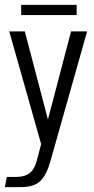

<svg xmlns="http://www.w3.org/2000/svg" viewBox="-30 -599 388 789"><path d="M-10 170 -2 128H38Q72 128 93 111.5Q114 95 125 47L139 -7L8 -470H72L167 -108L168 -93H166L167 -108L262 -470H328L177 64Q161 121 135 145.5Q109 170 54 170ZM57 -537V-579H285V-537Z"/></svg>

Font: Smooch Sans Thin Medium
Style: Regular
Weight: 500
Version: Version 1.010